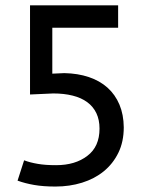

<svg xmlns="http://www.w3.org/2000/svg" viewBox="-20 -682 540 715"><path d="M69.8 -85Q81.5 -80.6 94 -77.4Q106.4 -74.2 120.6 -71.8Q134.8 -69.3 151.6 -68.1Q168.5 -66.9 189 -66.9Q260.3 -66.9 305.2 -101.6Q350.6 -135.7 350.6 -203.1Q350.6 -235.8 338.9 -260.5Q327.1 -285.2 304.9 -301.5Q282.7 -317.9 250.7 -325.9Q218.8 -334 178.2 -334L91.8 -330.1V-662.1H419.9V-578.6H174.8V-407.7L219.7 -409.7Q270 -408.7 310.8 -395Q351.6 -381.3 380.4 -355.5Q409.2 -329.6 424.8 -292.5Q440.4 -255.4 440.9 -208Q440.9 -154.3 420.9 -113.3Q400.9 -72.3 366.5 -44.2Q332 -16.1 285.6 -1.7Q239.3 12.7 186.5 12.7Q141.1 12.7 107.4 6.8Q73.7 1 45.4 -9.3Z"/></svg>

Font: PT Astra Sans
Style: Regular
Weight: 400
Designer: A.Korolkova, I. Chaeva
Foundry: ParaType Ltd
Version: Version 1.001; ttfautohint (v1.6)